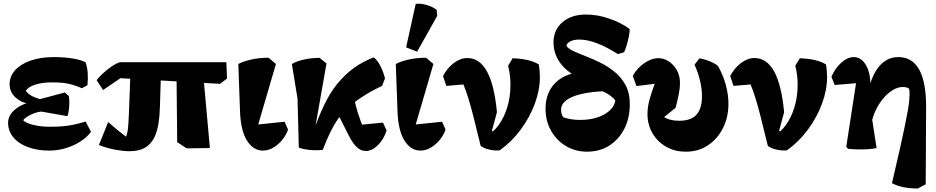

<svg xmlns="http://www.w3.org/2000/svg" viewBox="-20 -815 5151 1057"><path d="M252.5 14Q185.2 14 133.8 -5.1Q82.2 -24.2 53.4 -59Q24.5 -93.8 24.5 -139Q24.5 -182.5 67.4 -215.9Q110.2 -249.2 176 -257.8L187.2 -265.8L337.2 -306L359 -286Q362 -270 361.8 -249.2Q361.5 -228.5 358.8 -208.4Q356 -188.2 351.2 -175.5L207.2 -200.8Q189.2 -199.5 169 -191.9Q148.8 -184.2 131.9 -174.2Q115 -164.2 107.8 -153Q121.8 -137.8 163 -127.5Q204.2 -117.2 252.5 -117.2Q295.2 -117.2 327 -120Q358.8 -122.8 388.2 -129.2Q417.8 -135.8 451.5 -145.8L481 -89.2Q458.8 -59 421.9 -35.5Q385 -12 341 1Q297 14 252.5 14ZM239.2 -228 172.2 -238.8Q110 -242 71.4 -273.4Q32.8 -304.8 32.8 -351Q32.8 -395.2 63.8 -429.1Q94.8 -463 149.8 -481.9Q204.8 -500.8 276.2 -500.8Q333.2 -500.8 380.2 -493Q427.2 -485.2 451.5 -471.8Q460.2 -446.2 462.8 -413.8Q465.2 -381.2 461.5 -346.2L431.2 -329.2Q402 -341.8 377.5 -348.9Q353 -356 327.1 -358.8Q301.2 -361.5 267 -361.5Q213.5 -361.5 175.8 -349.8Q138 -338 122 -315.8Q129.5 -302.8 148.2 -290.9Q167 -279 192.5 -271.6Q218 -264.2 242.5 -263.5Z M547.5 -319.5 512 -373.8Q525 -391.2 547.8 -412Q570.5 -432.8 596.1 -450.1Q621.8 -467.5 641 -472.5H1226L1230 -382.5L1191 -353.5L643 -384.5ZM691.8 17.5Q660 17.5 616.4 9.6Q572.8 1.8 524.5 -16.5L575.5 -143Q598.5 -122.5 623.2 -102.2Q648 -82 673 -63Q679.5 -73 682.6 -94Q685.8 -115 687.2 -141.2Q688.8 -167.5 689.8 -193.5L699.5 -450L867.2 -448L860.5 -230.5Q859.2 -177.2 852 -132.1Q844.8 -87 827 -53.4Q809.2 -19.8 776.8 -1.1Q744.2 17.5 691.8 17.5ZM1007.5 1.8 955.5 -32.5 951.5 -439 1095.5 -442 1135.5 0Z M1427 14Q1375 14 1340.4 -39.9Q1305.8 -93.8 1301.5 -197.8L1292 -462.5Q1315 -475.8 1359.5 -486.4Q1404 -497 1458.5 -497.2L1499 -462.8L1392 -96.8L1351.2 -124.5L1546.8 -144.8L1565.8 -101.8Q1556 -72 1534.4 -45.5Q1512.8 -19 1485 -2.5Q1457.2 14 1427 14Z M1757 10Q1737 12.8 1711.4 12.1Q1685.8 11.5 1662.2 7.4Q1638.8 3.2 1625 -2.5L1618 -271.8L1586.8 -462.5Q1612 -478 1653 -487.1Q1694 -496.2 1739.2 -496.5L1777.5 -465.8L1705.2 -55.5L1699.2 -73.5Q1732.8 -171.2 1765 -237.9Q1797.2 -304.5 1834.2 -350.2Q1878.2 -404.8 1929.1 -441.4Q1980 -478 2038 -499Q2058 -483 2073.5 -453.2Q2089 -423.5 2099.5 -383.8L2083.5 -342.2Q1960.5 -284.2 1886 -213Q1861 -189.8 1839.2 -158.1Q1817.5 -126.5 1797.4 -85.1Q1777.2 -43.8 1757 10ZM1994.2 16.2Q1967 16.2 1944.4 -4.5Q1921.8 -25.2 1897.5 -73.8L1821.8 -224.2L1926 -297.8Q1933.2 -249.2 1949 -197.5Q1964.8 -145.8 1988.5 -90.5L1934.5 -125L2088.5 -140L2108.2 -96.8Q2094 -49.5 2061.1 -16.6Q2028.2 16.2 1994.2 16.2Z M2294 14Q2242 14 2207.4 -39.9Q2172.8 -93.8 2168.5 -197.8L2159 -462.5Q2182 -475.8 2226.5 -486.4Q2271 -497 2325.5 -497.2L2366 -462.8L2259 -96.8L2218.2 -124.5L2413.8 -144.8L2432.8 -101.8Q2423 -72 2401.4 -45.5Q2379.8 -19 2352 -2.5Q2324.2 14 2294 14ZM2276.2 -530.5 2215.8 -554.2 2268.5 -793.5Q2289 -796.5 2311.4 -792Q2333.8 -787.5 2353.1 -778.9Q2372.5 -770.2 2384 -760.5L2387 -727.5Z M2731.5 12.5Q2706.2 15.8 2675.1 8.9Q2644 2 2626.2 -11.8L2584.8 -178.8Q2572 -229.2 2558.6 -272.8Q2545.2 -316.2 2531.2 -350.2L2437.2 -342L2418.8 -396.2Q2441.5 -440.2 2478.1 -467.9Q2514.8 -495.5 2552 -495.5Q2620.2 -495.5 2660.9 -421.6Q2701.5 -347.8 2715.8 -197.5L2676.8 -52.8L2655.5 -65.8Q2695.5 -85.2 2725.6 -127.1Q2755.8 -169 2773 -226.1Q2790.2 -283.2 2790.2 -347Q2790.2 -374.8 2787.2 -399.9Q2784.2 -425 2777.2 -453L2801.8 -494.2Q2896.8 -491.2 2946.5 -460Q2949.2 -441.8 2950.8 -425Q2952.2 -408.2 2952.2 -392Q2952.2 -320.2 2924.6 -245Q2897 -169.8 2847.4 -102.5Q2797.8 -35.2 2731.5 12.5ZM2655 -29.2 2636 -64.2 2665.2 -107 2724 -74.8Z M3211.8 20Q3147 20 3095.4 -11.1Q3043.8 -42.2 3013.5 -95.8Q2983.2 -149.2 2983.2 -217Q2983.2 -266.8 3001 -306.2Q3018.8 -345.8 3052.6 -372.6Q3086.5 -399.5 3134.2 -411L3320.8 -313.5Q3238.2 -311 3182 -297.9Q3125.8 -284.8 3097.2 -262.8Q3068.8 -240.8 3068.8 -211Q3068.8 -183.8 3082.2 -168.8Q3122.5 -154.8 3174 -154.8Q3226.2 -154.8 3268 -168.5Q3309.8 -182.2 3336.4 -206.5Q3363 -230.8 3367.2 -262Q3350 -285 3315.8 -303.6Q3281.5 -322.2 3212.8 -345L3164.5 -388.8Q3098.2 -420.2 3062.8 -470.2Q3027.2 -520.2 3027.2 -582Q3027.2 -650.5 3076.5 -692.8Q3125.8 -735 3206 -735Q3237.2 -735 3269.8 -729.5Q3302.2 -724 3332.8 -712.8Q3365.5 -702 3395.8 -686.6Q3426 -671.2 3446.8 -654.8Q3446.8 -639 3442 -614.6Q3437.2 -590.2 3430.2 -566.6Q3423.2 -543 3416 -527.8L3381.8 -517.2Q3318 -557.5 3265.5 -577.4Q3213 -597.2 3169.2 -597.2Q3140.5 -597.2 3121.2 -588Q3102 -578.8 3097.8 -563.2Q3107 -547.8 3135.6 -534.4Q3164.2 -521 3204 -505.8Q3243.8 -490.5 3285.9 -469.6Q3328 -448.8 3364.8 -418.5Q3401.5 -388.2 3424.4 -345.4Q3447.2 -302.5 3447.2 -241.8Q3447.2 -165.2 3417.1 -106.1Q3387 -47 3334.2 -13.5Q3281.5 20 3211.8 20Z M3756.5 20Q3693.5 20 3645.8 -8Q3598 -36 3571.2 -83Q3544.5 -130 3544.5 -187.2Q3544.5 -207.2 3547.4 -227.4Q3550.2 -247.5 3558.1 -274.8Q3566 -302 3580 -341.9Q3594 -381.8 3616.2 -441L3617.2 -358L3484 -341.2L3463.5 -397Q3487.2 -440.5 3527.2 -467.6Q3567.2 -494.8 3604.2 -494.8Q3633.8 -494.8 3661 -477.5Q3688.2 -460.2 3705.9 -429.2Q3723.5 -398.2 3723.5 -357Q3723.5 -331 3716.9 -296.9Q3710.2 -262.8 3699.2 -221.5L3635.8 -170.2Q3650.8 -161 3671.5 -155.6Q3692.2 -150.2 3718.8 -150.2Q3784.5 -150.2 3814.5 -183.9Q3844.5 -217.5 3844.5 -286Q3844.5 -326.2 3834 -370.5Q3823.5 -414.8 3803.5 -459L3831 -494.2Q3858.2 -489.5 3886.4 -478.1Q3914.5 -466.8 3932.5 -452Q3960.8 -402.2 3975.5 -348.5Q3990.2 -294.8 3990.2 -243.2Q3990.2 -170.2 3960.5 -110.6Q3930.8 -51 3878 -15.5Q3825.2 20 3756.5 20Z M4312.5 12.5Q4287.2 15.8 4256.1 8.9Q4225 2 4207.2 -11.8L4165.8 -178.8Q4153 -229.2 4139.6 -272.8Q4126.2 -316.2 4112.2 -350.2L4018.2 -342L3999.8 -396.2Q4022.5 -440.2 4059.1 -467.9Q4095.8 -495.5 4133 -495.5Q4201.2 -495.5 4241.9 -421.6Q4282.5 -347.8 4296.8 -197.5L4257.8 -52.8L4236.5 -65.8Q4276.5 -85.2 4306.6 -127.1Q4336.8 -169 4354 -226.1Q4371.2 -283.2 4371.2 -347Q4371.2 -374.8 4368.2 -399.9Q4365.2 -425 4358.2 -453L4382.8 -494.2Q4477.8 -491.2 4527.5 -460Q4530.2 -441.8 4531.8 -425Q4533.2 -408.2 4533.2 -392Q4533.2 -320.2 4505.6 -245Q4478 -169.8 4428.4 -102.5Q4378.8 -35.2 4312.5 12.5ZM4236 -29.2 4217 -64.2 4246.2 -107 4305 -74.8Z M5032.8 222.8Q4946 222.8 4890.5 193.5Q4916.2 84 4933.5 7Q4950.8 -70 4961.5 -122.2Q4972.2 -174.5 4978 -207.8Q4983.8 -241 4985.6 -262.2Q4987.5 -283.5 4987.5 -300Q4987.5 -321 4983.5 -327.5Q4977.8 -332 4968.9 -334Q4960 -336 4949.2 -336Q4922 -336 4893.8 -318.5Q4865.5 -301 4841.2 -271.6Q4817 -242.2 4800 -205.8Q4783 -169.2 4777 -131.8L4754.5 -196.2L4763.8 -327.2Q4777.2 -383.5 4800.2 -422.1Q4823.2 -460.8 4854.8 -480.8Q4886.2 -500.8 4925.2 -500.8Q5080 -500.8 5078.5 -220.8L5076.2 199.5ZM4649 4.2 4638.8 -6.5 4702.5 -421 4749 -361.5 4575.2 -347.2 4557.2 -392.5Q4577.5 -440 4612 -470.4Q4646.5 -500.8 4680 -500.8Q4719 -500.8 4744.2 -461.5Q4757.8 -441.5 4764.8 -412Q4771.8 -382.5 4772.5 -342.2L4775.5 -195.8L4805.8 0Q4790 3.8 4763 6Q4736 8.2 4705.2 7.6Q4674.5 7 4649 4.2Z"/></svg>

Font: Eczar
Style: Regular
Weight: 400
Designer: Vaibhav Singh
Foundry: Rosetta Type Foundry
Version: Version 2.000